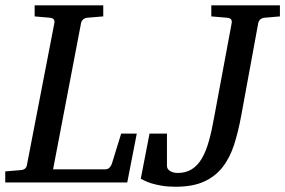

<svg xmlns="http://www.w3.org/2000/svg" viewBox="-35 -691 1080 727"><path d="M446.8 0H-15.1V-42L43 -46.9Q64 -48.3 66.9 -65.9L170.9 -604Q172.4 -612.3 168.5 -617.7Q164.6 -623 151.9 -624L96.2 -628.9V-670.9H356V-628.9L296.9 -624Q285.6 -623 279.5 -617.2Q273.4 -611.3 272 -604L166 -49.8H362.8Q372.6 -49.8 378.7 -55.4Q384.8 -61 388.2 -69.8L423.8 -185.1H482.9ZM968.3 -624Q947.8 -622.6 942.9 -604L878.9 -255.9Q867.7 -193.8 851.6 -143.6Q835.4 -93.3 807.6 -57.9Q779.8 -22.5 737.1 -3.2Q694.3 16.1 629.9 16.1Q600.6 16.1 577.6 12.2Q554.7 8.3 538.3 3.2Q522 -2 512 -7.1Q502 -12.2 498 -14.2L531.2 -185.1H597.2V-63Q597.2 -50.3 609.4 -43.2Q621.6 -36.1 637.2 -36.1Q668.9 -36.1 691.4 -50.3Q713.9 -64.5 729.5 -91.3Q745.1 -118.2 756.1 -157.5Q767.1 -196.8 775.9 -247.1L842.3 -604Q843.8 -612.3 839.8 -617.7Q835.9 -623 823.2 -624L765.1 -628.9V-670.9H1024.9V-628.9Z"/></svg>

Font: Charis SIL Eur
Style: Italic
Weight: 400
Italic angle: -11°
Foundry: SIL International
Version: Version 5.000